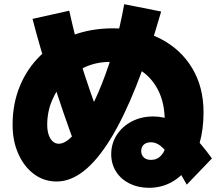

<svg xmlns="http://www.w3.org/2000/svg" viewBox="-20 -835 1040 915"><path d="M690 60Q638 60 597 39.5Q556 19 533 -17.5Q510 -54 510 -100Q510 -151 536.5 -192Q563 -233 608.5 -256.5Q654 -280 710 -280Q759 -280 802.5 -260.5Q846 -241 891.5 -197Q937 -153 990 -80L870 45Q826 -35 796.5 -79Q767 -123 745 -140Q723 -157 700 -157Q678 -157 665.5 -146Q653 -135 653 -115Q653 -96 665.5 -84.5Q678 -73 700 -73Q729 -73 748.5 -94.5Q768 -116 776 -157H759Q761 -174 763 -204Q765 -234 765 -260Q765 -345 732.5 -407.5Q700 -470 641.5 -505Q583 -540 504 -540Q442 -540 388 -516.5Q334 -493 292.5 -452Q251 -411 228 -356.5Q205 -302 205 -240Q205 -213 212 -192.5Q219 -172 231.5 -161Q244 -150 260 -150Q290 -150 324.5 -186.5Q359 -223 395.5 -287Q432 -351 465.5 -435.5Q499 -520 526.5 -617Q554 -714 572 -815L748 -780Q690 -578 629.5 -426Q569 -274 506.5 -172.5Q444 -71 380 -20.5Q316 30 250 30Q190 30 142.5 -5Q95 -40 67.5 -101.5Q40 -163 40 -240Q40 -341 75 -425.5Q110 -510 174 -571.5Q238 -633 325.5 -666.5Q413 -700 519 -700Q649 -700 745.5 -650Q842 -600 896 -510Q950 -420 950 -300Q950 -220 931.5 -154Q913 -88 878.5 -40Q844 8 796 34Q748 60 690 60ZM341 -135Q310 -218 282 -299.5Q254 -381 227 -468L219 -462Q197 -525 176.5 -594.5Q156 -664 135 -745L310 -784Q324 -721 337 -669Q350 -617 365 -569L356 -565Q382 -480 411.5 -395Q441 -310 478 -214Z"/></svg>

Font: M PLUS 2 Black
Style: Regular
Weight: 900
Designer: Coji Morishita
Foundry: UNDERFOREST DESIGN
Version: Version 1.001